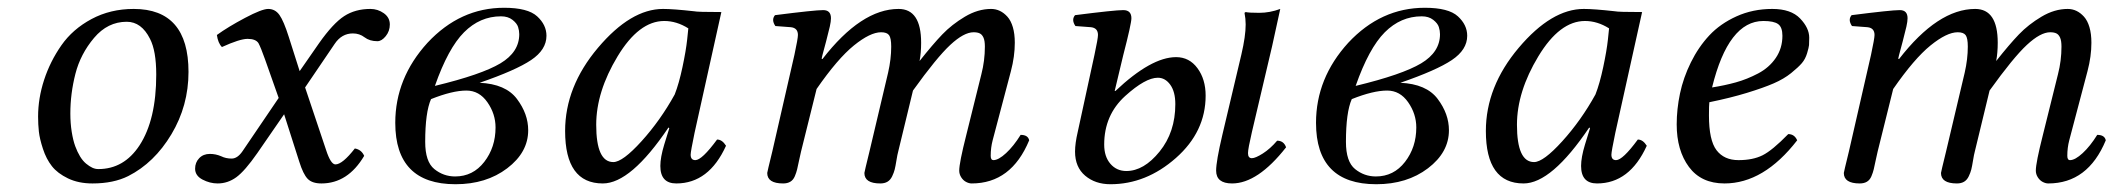

<svg xmlns="http://www.w3.org/2000/svg" viewBox="-20 -462 5438 494"><path d="M161 -170Q161 -145 164.5 -123Q168 -101 173.5 -86Q179 -71 186 -59.5Q193 -48 201.5 -41Q210 -34 217.5 -30.5Q225 -27 233 -27Q299 -27 339 -88Q382 -154 382 -270Q382 -331 366 -362Q344 -406 306 -406Q257 -406 222 -364.5Q187 -323 174 -272Q161 -221 161 -170ZM78 -162Q78 -209 93.5 -256.5Q109 -304 138 -345.5Q167 -387 215.5 -413Q264 -439 324 -439Q465 -439 465 -277Q465 -190 421 -116.5Q377 -43 310 -9Q272 10 218 10Q182 10 155 -3Q128 -16 113.5 -34.5Q99 -53 90.5 -79Q82 -105 80 -123.5Q78 -142 78 -162Z M662 -309Q651 -340 645 -351Q638 -362 617 -362Q597 -362 551 -341Q541 -351 538 -372Q567 -393 610.5 -416Q654 -439 670 -439Q688 -439 699 -423.5Q710 -408 723 -367L751 -279L801 -351Q837 -402 865.5 -420.5Q894 -439 933 -439Q952 -439 967.5 -428Q983 -417 983 -399Q983 -382 972.5 -369Q962 -356 951 -356Q931 -356 918 -366Q905 -376 888 -376Q859 -376 841 -349L765 -237L819 -76Q831 -39 843 -39Q861 -39 893 -80Q910 -77 917 -61Q875 10 807 10Q783 10 771.5 -2Q760 -14 750 -46L711 -168L642 -68Q610 -22 588 -6Q566 10 540 10Q520 10 501 0Q482 -10 482 -28Q482 -44 492.5 -55Q503 -66 520 -66Q535 -66 549 -60Q561 -54 576 -54Q591 -54 604 -73L697 -210Z M1255 -134Q1255 -169 1234 -199Q1213 -229 1180 -229Q1144 -229 1089 -207Q1074 -173 1074 -97Q1074 -46 1097.5 -27Q1121 -8 1151 -8Q1197 -8 1226 -45.5Q1255 -83 1255 -134ZM1316 -374Q1316 -383 1313 -392.5Q1310 -402 1298.5 -411Q1287 -420 1269 -420Q1215 -420 1174 -379Q1133 -338 1099 -241Q1219 -270 1267.5 -299Q1316 -328 1316 -374ZM1277 -442Q1338 -442 1362 -420Q1386 -398 1386 -370Q1386 -334 1346.5 -307.5Q1307 -281 1214 -249Q1281 -246 1310 -207.5Q1339 -169 1339 -127Q1339 -70 1285 -29Q1231 12 1152 12Q997 12 997 -146Q997 -261 1080 -352Q1164 -442 1277 -442Z M1766 -433Q1774 -431 1836 -431L1767 -120Q1757 -72 1757 -64Q1757 -50 1769 -50Q1786 -50 1825 -103Q1838 -103 1848 -87Q1804 10 1720 10Q1679 10 1679 -35Q1679 -57 1689 -90L1702 -132L1700 -134Q1603 10 1531 10Q1434 10 1434 -125Q1434 -239 1518.5 -339Q1603 -439 1686 -439Q1712 -439 1766 -433ZM1716 -219Q1727 -247 1736 -289.5Q1745 -332 1748 -360L1751 -389Q1721 -408 1689 -408Q1624 -408 1569 -317Q1514 -226 1514 -141Q1514 -45 1558 -45Q1582 -45 1630.5 -98.5Q1679 -152 1716 -219Z M2024 -321Q2033 -363 2033 -372Q2033 -390 2015 -392L1975 -395Q1964 -411 1974 -423Q2076 -436 2098 -436Q2118 -436 2118 -415Q2118 -407 2115 -393.5Q2112 -380 2105.5 -355.5Q2099 -331 2096 -320L2094 -311L2096 -310Q2196 -439 2292 -439Q2350 -439 2350 -352Q2350 -326 2346 -305Q2380 -348 2404.5 -373.5Q2429 -399 2462.5 -419Q2496 -439 2530 -439Q2542 -439 2552.5 -434Q2563 -429 2572 -419Q2581 -409 2586 -392Q2591 -375 2591 -352Q2591 -317 2581 -279L2534 -101Q2529 -82 2529 -61Q2529 -50 2536 -50Q2549 -50 2568.5 -68Q2588 -86 2606 -115Q2625 -115 2628 -101Q2582 10 2480 10Q2473 10 2465.5 6Q2458 2 2453 -6Q2448 -14 2448 -23Q2448 -43 2466 -114L2505 -271Q2514 -306 2514 -342Q2514 -357 2510.5 -365Q2507 -373 2501 -376Q2495 -379 2485 -379Q2460 -379 2425 -346.5Q2390 -314 2329 -229L2291 -72Q2289 -65 2286.5 -49.5Q2284 -34 2282 -26Q2280 -18 2275.5 -8.5Q2271 1 2263.5 5.5Q2256 10 2245 10Q2204 10 2204 -17Q2204 -19 2217 -72L2265 -275Q2273 -310 2273 -342Q2273 -364 2267.5 -371.5Q2262 -379 2247 -379Q2219 -379 2177 -345Q2135 -311 2081 -233L2041 -72Q2039 -64 2036 -49.5Q2033 -35 2031 -26.5Q2029 -18 2025 -8.5Q2021 1 2013.5 5.5Q2006 10 1995 10Q1954 10 1954 -17Q1954 -19 1967 -72Z M2878 -22Q2923 -22 2963.5 -72Q3004 -122 3004 -194Q3004 -226 2991 -244Q2978 -262 2959 -262Q2927 -262 2875 -215Q2821 -166 2821 -90Q2821 -59 2837 -40.5Q2853 -22 2878 -22ZM2870 -320 2848 -228H2850Q2942 -315 3006 -315Q3040 -315 3061 -286.5Q3082 -258 3082 -216Q3082 -123 3005.5 -55.5Q2929 12 2837 12Q2798 12 2772 -10Q2746 -32 2746 -72Q2746 -93 2753 -123L2796 -321Q2805 -363 2805 -372Q2805 -390 2787 -392L2747 -395Q2736 -411 2746 -423Q2848 -436 2870 -436Q2891 -436 2891 -415Q2891 -401 2870 -320ZM3201 -55Q3210 -55 3229 -67Q3248 -79 3266 -100Q3283 -100 3289 -83Q3216 10 3150 10Q3109 10 3109 -23Q3109 -47 3125 -115L3174 -322Q3185 -369 3185 -399Q3185 -414 3182 -429L3185 -431Q3193 -429 3220 -429Q3247 -429 3274 -439L3253 -343L3201 -122Q3191 -79 3191 -68Q3191 -55 3201 -55Z M3624 -134Q3624 -169 3603 -199Q3582 -229 3549 -229Q3513 -229 3458 -207Q3443 -173 3443 -97Q3443 -46 3466.5 -27Q3490 -8 3520 -8Q3566 -8 3595 -45.5Q3624 -83 3624 -134ZM3685 -374Q3685 -383 3682 -392.5Q3679 -402 3667.5 -411Q3656 -420 3638 -420Q3584 -420 3543 -379Q3502 -338 3468 -241Q3588 -270 3636.5 -299Q3685 -328 3685 -374ZM3646 -442Q3707 -442 3731 -420Q3755 -398 3755 -370Q3755 -334 3715.5 -307.5Q3676 -281 3583 -249Q3650 -246 3679 -207.5Q3708 -169 3708 -127Q3708 -70 3654 -29Q3600 12 3521 12Q3366 12 3366 -146Q3366 -261 3449 -352Q3533 -442 3646 -442Z M4135 -433Q4143 -431 4205 -431L4136 -120Q4126 -72 4126 -64Q4126 -50 4138 -50Q4155 -50 4194 -103Q4207 -103 4217 -87Q4173 10 4089 10Q4048 10 4048 -35Q4048 -57 4058 -90L4071 -132L4069 -134Q3972 10 3900 10Q3803 10 3803 -125Q3803 -239 3887.5 -339Q3972 -439 4055 -439Q4081 -439 4135 -433ZM4085 -219Q4096 -247 4105 -289.5Q4114 -332 4117 -360L4120 -389Q4090 -408 4058 -408Q3993 -408 3938 -317Q3883 -226 3883 -141Q3883 -45 3927 -45Q3951 -45 3999.5 -98.5Q4048 -152 4085 -219Z M4566 -370Q4566 -392 4555 -400Q4544 -408 4517 -408Q4427 -408 4385 -237Q4417 -242 4446 -250Q4475 -258 4503.5 -273Q4532 -288 4549 -313Q4566 -338 4566 -370ZM4378 -199Q4377 -191 4377 -165Q4377 -101 4396.5 -75.5Q4416 -50 4453 -50Q4490 -50 4515 -62.5Q4540 -75 4581 -117Q4597 -117 4604 -101Q4518 10 4417 10Q4357 10 4325.5 -32.5Q4294 -75 4294 -142Q4294 -181 4302.5 -221.5Q4311 -262 4330.5 -301.5Q4350 -341 4378 -371Q4406 -401 4448 -420Q4490 -439 4540 -439Q4588 -439 4611.5 -414.5Q4635 -390 4635 -365Q4635 -352 4634.5 -346Q4634 -340 4629.5 -325Q4625 -310 4616 -299.5Q4607 -289 4588.5 -274Q4570 -259 4543.5 -247.5Q4517 -236 4474.5 -223Q4432 -210 4378 -199Z M4794 -321Q4803 -363 4803 -372Q4803 -390 4785 -392L4745 -395Q4734 -411 4744 -423Q4846 -436 4868 -436Q4888 -436 4888 -415Q4888 -407 4885 -393.5Q4882 -380 4875.5 -355.5Q4869 -331 4866 -320L4864 -311L4866 -310Q4966 -439 5062 -439Q5120 -439 5120 -352Q5120 -326 5116 -305Q5150 -348 5174.5 -373.5Q5199 -399 5232.5 -419Q5266 -439 5300 -439Q5312 -439 5322.5 -434Q5333 -429 5342 -419Q5351 -409 5356 -392Q5361 -375 5361 -352Q5361 -317 5351 -279L5304 -101Q5299 -82 5299 -61Q5299 -50 5306 -50Q5319 -50 5338.5 -68Q5358 -86 5376 -115Q5395 -115 5398 -101Q5352 10 5250 10Q5243 10 5235.5 6Q5228 2 5223 -6Q5218 -14 5218 -23Q5218 -43 5236 -114L5275 -271Q5284 -306 5284 -342Q5284 -357 5280.5 -365Q5277 -373 5271 -376Q5265 -379 5255 -379Q5230 -379 5195 -346.5Q5160 -314 5099 -229L5061 -72Q5059 -65 5056.5 -49.5Q5054 -34 5052 -26Q5050 -18 5045.5 -8.5Q5041 1 5033.5 5.5Q5026 10 5015 10Q4974 10 4974 -17Q4974 -19 4987 -72L5035 -275Q5043 -310 5043 -342Q5043 -364 5037.5 -371.5Q5032 -379 5017 -379Q4989 -379 4947 -345Q4905 -311 4851 -233L4811 -72Q4809 -64 4806 -49.5Q4803 -35 4801 -26.5Q4799 -18 4795 -8.5Q4791 1 4783.5 5.5Q4776 10 4765 10Q4724 10 4724 -17Q4724 -19 4737 -72Z"/></svg>

Font: Linux Libertine O
Style: Italic
Weight: 400
Italic angle: -12°
Designer: Philipp H. Poll
Foundry: Philipp H. Poll
Version: Version 5.1.6